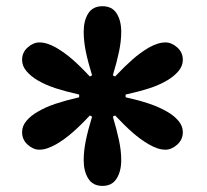

<svg xmlns="http://www.w3.org/2000/svg" viewBox="-20 -861 672 624"><path d="M313 -256.8Q281.7 -256.8 266.8 -280.8Q252 -304.7 252 -340.3Q252 -370.6 259 -404.8Q266.1 -439 279.3 -481.9L272 -485.8Q242.2 -453.6 215.8 -430.7Q189.5 -407.7 162.6 -392.1Q148.9 -384.3 135 -379.4Q121.1 -374.5 107.9 -374.5Q87.9 -374.5 69.8 -390.9Q51.8 -407.2 51.8 -431.6Q51.8 -451.7 66.2 -468.5Q80.6 -485.4 102.1 -497.6Q128.4 -513.2 160.9 -523.9Q193.4 -534.7 237.3 -544.9V-553.7Q193.8 -563.5 161.4 -574Q128.9 -584.5 102.1 -600.1Q80.6 -612.8 66.2 -629.6Q51.8 -646.5 51.8 -666.5Q51.8 -690.9 70.1 -707Q88.4 -723.1 107.9 -723.1Q121.1 -723.1 135 -718.5Q148.9 -713.9 162.6 -706.1Q189.5 -690.4 215.3 -668Q241.2 -645.5 272 -612.3L279.3 -616.2Q266.1 -658.7 259 -692.9Q252 -727.1 252 -757.8Q252 -793.9 266.8 -817.4Q281.7 -840.8 313 -840.8Q344.2 -840.8 359.1 -817.4Q374 -793.9 374 -757.8Q374 -727.5 366.9 -693.6Q359.9 -659.7 346.7 -616.2L354 -612.3Q384.3 -644.5 410.4 -667.5Q436.5 -690.4 463.4 -706.1Q477.1 -713.9 491 -718.5Q504.9 -723.1 517.6 -723.1Q537.6 -723.1 555.9 -707Q574.2 -690.9 574.2 -666.5Q574.2 -646.5 559.8 -629.6Q545.4 -612.8 523.9 -600.1Q497.6 -584.5 465.1 -574Q432.6 -563.5 388.2 -553.7V-544.9Q431.6 -535.2 464.4 -524.2Q497.1 -513.2 523.9 -497.6Q545.4 -485.4 559.8 -468.5Q574.2 -451.7 574.2 -431.6Q574.2 -407.2 555.9 -390.9Q537.6 -374.5 517.6 -374.5Q493.2 -374.5 463.4 -392.1Q436.5 -407.7 410.6 -430.4Q384.8 -453.1 354 -485.8L346.7 -481.9Q359.4 -439.5 366.7 -405.3Q374 -371.1 374 -340.3Q374 -304.7 359.1 -280.8Q344.2 -256.8 313 -256.8Z"/></svg>

Font: Pinar DS4-Bold
Style: Regular
Weight: 700
Designer: Amin Abedi
Version: Version 2.000